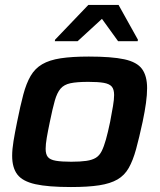

<svg xmlns="http://www.w3.org/2000/svg" viewBox="-20 -746 643 774"><path d="M266 8Q174 8 122.5 -3.5Q71 -15 50 -42.5Q29 -70 29 -118Q29 -144 34.5 -177.5Q40 -211 49 -255Q62 -320 74 -365Q86 -410 103.5 -440Q121 -470 150 -487Q179 -504 224.5 -511Q270 -518 338 -518Q430 -518 481 -507Q532 -496 552.5 -468Q573 -440 573 -391Q573 -364 568.5 -331Q564 -298 555 -255Q541 -190 528.5 -144.5Q516 -99 499 -69Q482 -39 453.5 -22.5Q425 -6 380 1Q335 8 266 8ZM267 -94Q304 -94 328 -97.5Q352 -101 366.5 -110Q381 -119 390 -137Q399 -155 407 -183.5Q415 -212 424 -255Q431 -292 435.5 -318.5Q440 -345 440 -363Q440 -386 430.5 -397Q421 -408 398.5 -412Q376 -416 336 -416Q290 -416 264 -410.5Q238 -405 224 -388.5Q210 -372 201 -340.5Q192 -309 181 -255Q173 -217 168.5 -190.5Q164 -164 164 -146Q164 -124 173 -113Q182 -102 205 -98Q228 -94 267 -94ZM201 -580 202 -586 336 -726H458L536 -586L535 -580H456L391 -670L293 -580Z"/></svg>

Font: Saira SemiExpanded SemiBold
Style: Italic
Weight: 600
Width: 6
Italic angle: -12°
Designer: Hector Gatti with collaboration of the Omnibus-Type team
Foundry: Omnibus-Type
Version: Version 1.101